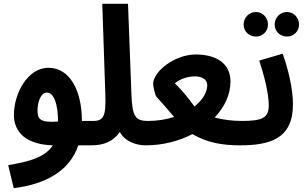

<svg xmlns="http://www.w3.org/2000/svg" viewBox="-20 -758 1613 1008"><path d="M52 230C217 209 345 142 391 5H460C508 5 531 -18 531 -61C531 -97 508 -123 469 -123H410C410 -283 346 -402 235 -402C125 -403 53 -267 53 -155C53 -59 123 1 257 5C218 67 136 90 23 109ZM177 -178C177 -224 195 -272 226 -272C263 -272 284 -213 285 -120C191 -113 177 -132 177 -178Z M459 5C525 5 574 -15 609 -65C639 -12 697 5 747 5C792 5 817 -21 817 -61C817 -95 797 -123 756 -123C690 -123 674 -148 670 -263L652 -738H517L533 -261C537 -151 525 -123 469 -123Z M745 5C834 5 919 -17 990 -54C1071 -7 1151 5 1240 5C1282 5 1310 -20 1310 -60C1310 -96 1288 -123 1250 -123C1202 -123 1151 -129 1107 -141C1159 -196 1190 -261 1190 -330C1190 -427 1113 -472 1008 -472C896 -472 784 -382 784 -317C784 -304 795 -258 800 -252C832 -217 859 -185 894 -144C854 -131 807 -123 755 -123ZM898 -321C926 -344 966 -357 1002 -357C1038 -357 1068 -343 1068 -311C1068 -275 1045 -234 1001 -199C971 -240 942 -277 898 -321Z M1487 -566C1522 -566 1550 -594 1550 -629C1550 -665 1522 -695 1487 -695C1450 -695 1422 -665 1422 -629C1422 -594 1450 -566 1487 -566ZM1324 -566C1359 -566 1387 -594 1387 -629C1387 -665 1359 -695 1324 -695C1287 -695 1259 -665 1259 -629C1259 -594 1287 -566 1324 -566ZM1238 5C1396 5 1518 -28 1518 -210C1518 -299 1489 -407 1464 -476L1341 -440C1365 -368 1391 -269 1391 -205C1391 -140 1359 -123 1248 -123Z"/></svg>

Font: Noto Sans Arabic UI XCn
Style: Bold
Weight: 700
Width: 2
Designer: Monotype Design Team, Nadine Chahine and Nizar Qandah
Foundry: Monotype Imaging Inc.
Version: Version 2.010